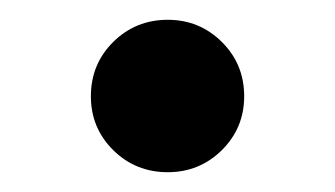

<svg xmlns="http://www.w3.org/2000/svg" viewBox="-20 -443 340 195"><path d="M150.4 -268.1Q117.7 -268.1 95 -290.5Q72.3 -313 72.3 -345.2Q72.3 -377.9 95 -400.4Q117.7 -422.9 150.4 -422.9Q182.6 -422.9 205.3 -400.4Q228 -377.9 228 -345.2Q228 -313 205.3 -290.5Q182.6 -268.1 150.4 -268.1Z"/></svg>

Font: Inter 18pt SemiBold
Style: Regular
Weight: 600
Designer: Rasmus Andersson
Foundry: rsms
Version: Version 4.001;git-66647c0bb